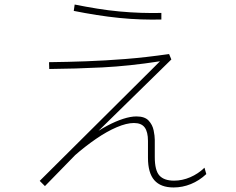

<svg xmlns="http://www.w3.org/2000/svg" viewBox="-20 -798 1040 846"><path d="M178 22 155 -1 685 -528Q550 -507 431.5 -501Q313 -495 197 -494L196 -524Q278 -525 360.5 -528Q443 -531 532.5 -538Q622 -545 725 -560L735 -536L384 -192L377 -182ZM745 28Q688 28 660 -4Q632 -36 632 -103V-177Q632 -217 617.5 -236.5Q603 -256 570 -256Q538 -256 494.5 -237.5Q451 -219 403 -186Q355 -153 307 -111L298 -124Q334 -163 373.5 -193Q413 -223 451.5 -243.5Q490 -264 523 -274.5Q556 -285 581 -285Q618 -285 635 -266.5Q652 -248 657 -223.5Q662 -199 662 -182V-106Q662 -47 682.5 -24.5Q703 -2 747 -2Q783 -2 818 -17Q853 -32 881 -59L889 -31Q858 -2 821 13Q784 28 745 28ZM691 -712Q648 -711 601.5 -712.5Q555 -714 505.5 -719Q456 -724 405.5 -732Q355 -740 305 -750L309 -778Q359 -768 408.5 -760Q458 -752 506.5 -747.5Q555 -743 601.5 -741.5Q648 -740 691 -741Z"/></svg>

Font: Murecho Thin ExtraLight
Style: Regular
Weight: 250
Version: Version 1.010